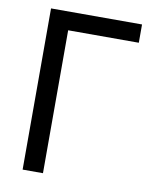

<svg xmlns="http://www.w3.org/2000/svg" viewBox="-81 -766 658 827"><g transform="rotate(10 248.5 -352.5)"><path d="M75 0V-705H473V-625H164V0Z"/></g></svg>

Font: TikTok Sans 24pt
Style: Regular
Weight: 400
Version: Version 4.000